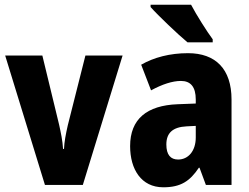

<svg xmlns="http://www.w3.org/2000/svg" viewBox="-20 -786 1060 816"><path d="M171 0H332L501 -550H343L268 -253C260 -218 253 -182 252 -153H248C246 -189 238 -225 231 -257L160 -550H2Z M792 -766H620V-756C651 -721 738 -638 777 -606H884V-619C860 -651 814 -724 792 -766ZM779 -560C702 -560 634 -542 580 -511L622 -402C670 -428 713 -442 749 -442C790 -442 812 -417 812 -363V-346L735 -343C604 -338 533 -280 533 -165C533 -67 580 10 674 10C748 10 787 -16 825 -73H828L855 0H964V-363C964 -493 896 -560 779 -560ZM773 -249 812 -251V-202C812 -144 780 -108 737 -108C705 -108 687 -128 687 -172C687 -220 713 -246 773 -249Z"/></svg>

Font: Noto Sans Georgian Condensed ExtraBold
Style: Regular
Weight: 800
Width: 3
Designer: Monotype Design Team, Akaki Razmadze
Foundry: Google LLC
Version: Version 2.005